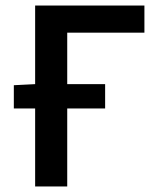

<svg xmlns="http://www.w3.org/2000/svg" viewBox="-20 -674 574 694"><path d="M30 -282V-366L109 -370H360V-282ZM107 0V-654H502V-556H223V0Z"/></svg>

Font: Source Sans 3 SemiBold
Style: Regular
Weight: 600
Designer: Paul D. Hunt
Foundry: Adobe
Version: Version 3.046;hotconv 1.0.118;makeotfexe 2.5.65603